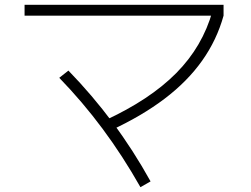

<svg xmlns="http://www.w3.org/2000/svg" viewBox="-20 -731 1040 797"><path d="M415 -231Q602 -317 711.5 -427.5Q821 -538 862 -685L908 -666Q880 -565 819 -479Q758 -393 663 -321Q568 -249 438 -189ZM563 46Q490 -83 406.5 -195.5Q323 -308 226 -408L264 -438Q363 -336 448 -222Q533 -108 605 22ZM82 -666V-711H908V-666Z"/></svg>

Font: M PLUS 2 Light
Style: Regular
Weight: 300
Designer: Coji Morishita
Foundry: UNDERFOREST DESIGN
Version: Version 1.001